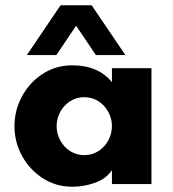

<svg xmlns="http://www.w3.org/2000/svg" viewBox="-20 -699 655 729"><path d="M35 -220Q35 -281 64 -334Q93 -387 142.9 -419Q192.9 -451 254 -451Q353 -451 405 -387V-440H555V0H405V-53Q384 -21 342 -5.5Q300 10 254 10Q192.9 10 142.9 -22Q93 -54 64 -106.5Q35 -159 35 -220ZM405 -220Q405 -249 391 -274.5Q377 -300 353.2 -315Q329.5 -330 300 -330Q270.5 -330 246.8 -315Q223 -300 209 -274.5Q195 -248.9 195 -220Q195 -191 209 -165.5Q223 -140 246.8 -125Q270.5 -110 300 -110Q329.5 -110 353.2 -125Q377 -140 391 -165.5Q405 -191.1 405 -220ZM210 -679H328L456 -490H344L249 -631H289L194 -490H82Z"/></svg>

Font: Teachers[wght]
Style: Regular
Weight: 400
Designer: Alfredo Marco Pradil & Chank Diesel
Version: Version 1.000;Glyphs 3.1.2 (3151)